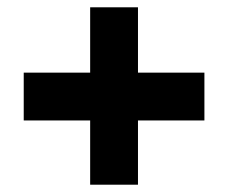

<svg xmlns="http://www.w3.org/2000/svg" viewBox="-20 -617 626 526"><path d="M358 -418H540V-287H358V-111H227V-287H45V-418H227V-597H358Z"/></svg>

Font: Noto Sans Hebrew Thin Black
Style: Regular
Weight: 900
Version: Version 3.001